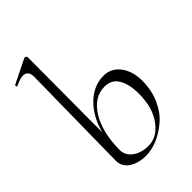

<svg xmlns="http://www.w3.org/2000/svg" viewBox="-230 -812 912 912"><g transform="rotate(-45 226.0 -356.0)"><path d="M319 -399Q370 -399 401.5 -357.5Q433 -316 433 -251Q433 -189 410 -137Q387 -85 350.5 -53.5Q314 -22 273.5 -4.5Q233 13 195 13Q141 13 107.5 -10.5Q74 -34 75 -75L83 -627Q83 -696 -4 -654Q-8 -651 -10 -658Q-10 -663 -8 -665L114 -725Q117 -726 122 -723Q127 -720 127 -717L125 -212Q146 -295 199 -347Q252 -399 319 -399ZM236 -12Q293 -12 335.5 -69Q378 -126 378 -220Q378 -282 356 -320.5Q334 -359 286 -359Q215 -359 170 -286Q125 -213 124 -96Q124 -59 155.5 -35.5Q187 -12 236 -12Z"/></g></svg>

Font: Cormorant Upright Light
Style: Regular
Weight: 300
Designer: Christian Thalmann (Catharsis Fonts)
Foundry: Catharsis Fonts
Version: Version 3.302;PS 003.302;hotconv 1.0.88;makeotf.lib2.5.64775